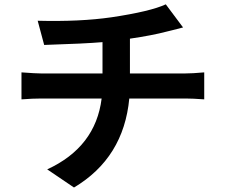

<svg xmlns="http://www.w3.org/2000/svg" viewBox="-20 -793 1017 868"><path d="M150.4 -699.2Q341.8 -694.3 483.4 -714.8Q660.2 -741.2 729.5 -773.4L807.6 -668.9Q788.1 -664.1 762.2 -657.2Q736.3 -650.4 734.4 -650.4Q668 -632.8 567.4 -618.2V-460.9H815.4Q849.6 -460.9 903.3 -465.8V-343.8Q850.6 -347.7 818.4 -347.7H564.5Q539.1 -79.1 314.5 54.7L193.4 -27.3Q412.1 -127.9 439.5 -347.7H168Q127.9 -347.7 77.1 -343.8V-465.8Q142.6 -460.9 167 -460.9H443.4V-602.5Q365.2 -595.7 179.7 -589.8Z"/></svg>

Font: Min Sans Bold
Style: Regular
Weight: 700
Designer: Jinseong-Kim, NotoSansCJK, Nunito
Foundry: Jinseong-Kim
Version: Version 1.400;Glyphs 3.1.2 (3151)